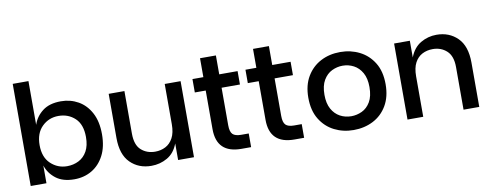

<svg xmlns="http://www.w3.org/2000/svg" viewBox="-62 -1051 3508 1370"><g transform="rotate(-10 1691.5 -366.0)"><path d="M385 7Q302 7 252 -31.5Q202 -70 183 -128V0H69V-740H183V-423Q202 -481 252 -519.5Q302 -558 385 -558Q454 -558 510.5 -526Q567 -494 600.5 -431Q634 -368 634 -276Q634 -185 601 -122Q568 -59 512 -26Q456 7 385 7ZM350 -94Q396 -94 434.5 -113.5Q473 -133 495.5 -173.5Q518 -214 518 -276Q518 -367 469.5 -412.5Q421 -458 350 -458Q280 -458 231 -410Q182 -362 182 -276Q182 -188 232 -141Q282 -94 350 -94Z M943 8Q851 8 791 -51.5Q731 -111 731 -231V-551H845V-243Q845 -160 886 -123.5Q927 -87 987 -87Q1028 -87 1062 -104.5Q1096 -122 1116.5 -160Q1137 -198 1137 -259V-551H1252V0H1137V-120Q1112 -53 1059 -22.5Q1006 8 943 8Z M1666 0H1596Q1417 0 1417 -174V-454H1338V-551H1417V-688H1532V-551H1665V-454H1532V-182Q1532 -135 1550 -117Q1568 -99 1611 -99H1666Z M2050 0H1980Q1801 0 1801 -174V-454H1722V-551H1801V-688H1916V-551H2049V-454H1916V-182Q1916 -135 1934 -117Q1952 -99 1995 -99H2050Z M2409 7Q2333 7 2269.5 -25Q2206 -57 2167.5 -120Q2129 -183 2129 -276Q2129 -366 2166.5 -429Q2204 -492 2267 -525Q2330 -558 2409 -558Q2485 -558 2548.5 -526Q2612 -494 2650.5 -431.5Q2689 -369 2689 -276Q2689 -185 2651.5 -121.5Q2614 -58 2550.5 -25.5Q2487 7 2409 7ZM2409 -93Q2449 -93 2486.5 -110.5Q2524 -128 2548 -168.5Q2572 -209 2572 -276Q2572 -339 2549 -379.5Q2526 -420 2489 -439.5Q2452 -459 2409 -459Q2369 -459 2331.5 -441Q2294 -423 2270 -382.5Q2246 -342 2246 -276Q2246 -214 2268.5 -173.5Q2291 -133 2328 -113Q2365 -93 2409 -93Z M3319 0H3205V-309Q3205 -389 3164 -426.5Q3123 -464 3063 -464Q3021 -464 2987 -446.5Q2953 -429 2933 -391.5Q2913 -354 2913 -293V0H2799V-551H2913V-430Q2939 -498 2992 -529Q3045 -560 3107 -560Q3199 -560 3259 -500.5Q3319 -441 3319 -321Z"/></g></svg>

Font: Ulagadi Sans Medium
Style: Regular
Weight: 500
Designer: Ninad Kale (Devanagari), Jonny Pinhorn (Latin)
Foundry: Indian Type Foundry
Version: Version 3.01;March 29, 2020;FontCreator 12.0.0.2522 64-bit; 